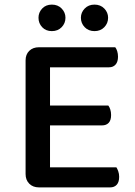

<svg xmlns="http://www.w3.org/2000/svg" viewBox="-20 -812 584 833"><path d="M149 1Q123 1 107 -15Q91 -31 91 -57V-550Q91 -576 107 -591.5Q123 -607 149 -607H480Q485 -601 488.5 -590Q492 -579 492 -566Q492 -544 481.5 -532Q471 -520 453 -520H197V-354H450Q455 -348 458.5 -337Q462 -326 462 -313Q462 -290 451.5 -279Q441 -268 423 -268H197V-86H485Q489 -80 493 -69Q497 -58 497 -45Q497 -22 486.5 -10.5Q476 1 458 1ZM264 -735Q264 -711 247.5 -694Q231 -677 205 -677Q179 -677 163 -694Q147 -711 147 -735Q147 -758 163 -775Q179 -792 205 -792Q231 -792 247.5 -775Q264 -758 264 -735ZM449 -735Q449 -711 432.5 -694Q416 -677 390 -677Q364 -677 347.5 -694Q331 -711 331 -735Q331 -758 347.5 -775Q364 -792 390 -792Q416 -792 432.5 -775Q449 -758 449 -735Z"/></svg>

Font: Baloo Paaji 2 Medium
Style: Regular
Weight: 500
Designer: Shuchita Grover, Noopur Datye and Ek Type
Foundry: Ek Type
Version: Version 1.640;hotconv 1.0.111;makeotfexe 2.5.65597; ttfautoh